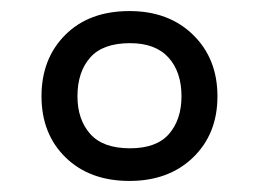

<svg xmlns="http://www.w3.org/2000/svg" viewBox="-20 -744 468 347"><path d="M214 -417Q142 -417 98.5 -459.5Q55 -502 55 -570Q55 -638 98 -681Q141 -724 214 -724Q285 -724 329 -681Q373 -638 373 -570Q373 -502 329 -459.5Q285 -417 214 -417ZM215 -476Q263 -476 285.5 -502Q308 -528 308 -570Q308 -614 284.5 -640Q261 -666 215 -666Q166 -666 143 -640Q120 -614 120 -570Q120 -528 143 -502Q166 -476 215 -476Z"/></svg>

Font: Noto Sans Mende Kikakui
Style: Regular
Weight: 400
Designer: Monotype Design Team
Foundry: Monotype Imaging Inc.
Version: Version 2.003; ttfautohint (v1.8.4.7-5d5b)